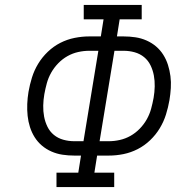

<svg xmlns="http://www.w3.org/2000/svg" viewBox="-20 -755 790 775"><path d="M208 0V-58H296L307 -127H280Q256 -127 232.5 -130.5Q209 -134 187.5 -143.5Q166 -153 149 -167.5Q132 -182 120 -201Q108 -220 101 -242Q94 -264 91.5 -287.5Q89 -311 90 -335.5Q91 -360 95 -384Q100 -413 109 -442Q118 -471 134 -497.5Q150 -524 173 -546Q196 -568 223.5 -582Q251 -596 281 -602Q311 -608 340 -608H387L398 -677H318V-735H552V-677H463L452 -608H479Q503 -608 526.5 -604.5Q550 -601 571.5 -591.5Q593 -582 610 -567.5Q627 -553 639 -534Q651 -515 658 -493Q665 -471 668 -447.5Q671 -424 669.5 -399.5Q668 -375 664 -351Q659 -322 650 -293Q641 -264 625 -237.5Q609 -211 586 -189Q563 -167 535.5 -153Q508 -139 478.5 -133Q449 -127 419 -127H372L361 -58H441V0ZM419 -185Q441 -185 463.5 -190Q486 -195 506.5 -206.5Q527 -218 544 -235.5Q561 -253 572.5 -273.5Q584 -294 590 -316Q596 -338 600 -360Q604 -383 604.5 -406Q605 -429 601 -450.5Q597 -472 587.5 -491.5Q578 -511 561.5 -524.5Q545 -538 523.5 -544Q502 -550 479 -550H442L382 -185ZM280 -185H317L377 -550H340Q318 -550 295.5 -545Q273 -540 252.5 -528.5Q232 -517 215 -499.5Q198 -482 186.5 -461.5Q175 -441 169 -419Q163 -397 159 -375Q155 -352 154.5 -329Q154 -306 158 -284.5Q162 -263 171.5 -243.5Q181 -224 197.5 -210.5Q214 -197 235.5 -191Q257 -185 280 -185Z"/></svg>

Font: Iosevka Etoile Light Oblique
Style: Regular
Weight: 300
Italic angle: -9°
Designer: Belleve Invis
Foundry: Belleve Invis
Version: Version 15.5.2; ttfautohint (v1.8.4)